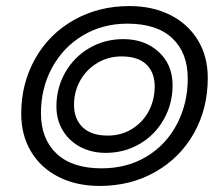

<svg xmlns="http://www.w3.org/2000/svg" viewBox="-20 -603 738 633"><path d="M50 -228Q50 -328 96 -409.5Q142 -491 223.5 -537Q305 -583 407 -583Q483 -583 541.5 -553.5Q600 -524 632.5 -470.5Q665 -417 665 -346Q665 -245 619.5 -164Q574 -83 492.5 -36.5Q411 10 309 10Q232 10 173.5 -19.5Q115 -49 82.5 -103Q50 -157 50 -228ZM599 -344Q599 -429 548 -477Q497 -525 400 -525Q318 -525 253 -486Q188 -447 151.5 -379.5Q115 -312 115 -230Q115 -145 166.5 -96.5Q218 -48 315 -48Q399 -48 463.5 -87Q528 -126 563.5 -194Q599 -262 599 -344ZM166 -252Q166 -313 195 -364Q224 -415 274.5 -444.5Q325 -474 387 -474Q457 -474 503 -432Q549 -390 549 -322Q549 -261 520 -209.5Q491 -158 440.5 -128.5Q390 -99 328 -99Q283 -99 246 -118Q209 -137 187.5 -172Q166 -207 166 -252ZM490 -318Q490 -364 462.5 -390.5Q435 -417 381 -417Q337 -417 301 -395.5Q265 -374 244.5 -337.5Q224 -301 224 -257Q224 -211 252.5 -183.5Q281 -156 335 -156Q380 -156 415.5 -178Q451 -200 470.5 -237Q490 -274 490 -318Z"/></svg>

Font: Kodchasan
Style: Italic
Weight: 400
Italic angle: -10°
Version: Version 1.000; ttfautohint (v1.6)